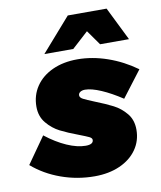

<svg xmlns="http://www.w3.org/2000/svg" viewBox="-109 -838 769 916"><g transform="rotate(-10 275.5 -380.0)"><path d="M-23 -98 67 -226Q118 -186 168 -164Q218 -142 259 -142Q296 -142 296 -164Q296 -173 282.5 -179.5Q269 -186 235 -199Q184 -218 148.5 -236Q113 -254 86 -286.5Q59 -319 59 -366Q59 -421 88 -464Q117 -507 169.5 -531Q222 -555 290 -555Q362 -555 435.5 -529.5Q509 -504 574 -457L478 -331Q425 -366 378.5 -386Q332 -406 301 -406Q287 -406 278 -400Q269 -394 269 -384Q269 -373 284.5 -365Q300 -357 337 -342Q388 -322 423 -304Q458 -286 484 -254.5Q510 -223 510 -176Q510 -122 480.5 -80Q451 -38 398 -14.5Q345 9 276 9Q192 9 114 -19Q36 -47 -23 -98ZM550 -607H410L359 -679L280 -607H140L282 -769H470Z"/></g></svg>

Font: Gontserrat Black
Style: Italic
Weight: 900
Italic angle: -11.3°
Designer: Julieta Ulanovsky
Foundry: Julieta Ulanovsky
Version: Version 6.001